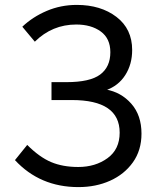

<svg xmlns="http://www.w3.org/2000/svg" viewBox="-20 -744 635 783"><path d="M300 19Q143 19 41 -91L91 -153Q141 -103 188.5 -83Q236 -63 299 -63Q369 -63 418.5 -99Q468 -135 468 -203Q468 -336 273 -336H190V-409H251Q347 -409 388.5 -440Q430 -471 430 -531Q430 -587 391 -615.5Q352 -644 291 -644Q193 -644 122 -574L71 -635Q113 -675 170.5 -699.5Q228 -724 293 -724Q391 -724 455 -675Q519 -626 519 -540Q519 -482 491 -438Q463 -394 412 -376V-379Q474 -368 515.5 -321Q557 -274 557 -199Q557 -131 522 -82Q487 -33 429 -7Q371 19 300 19Z"/></svg>

Font: LXGW 975 Gothic SC
Style: Regular
Weight: 400
Version: Version 2.01;February 25, 2021